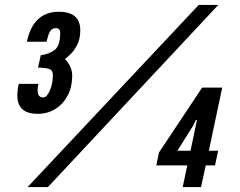

<svg xmlns="http://www.w3.org/2000/svg" viewBox="-20 -755 967 775"><path d="M132 -295.5Q172.5 -295.5 204 -315.5Q235.5 -335.5 253.5 -370.2Q271.5 -405 271.5 -449.5Q271.5 -486 242.5 -516.5Q251.5 -523.5 266.2 -538Q281 -552.5 292.5 -575.8Q304 -599 304 -633Q304 -707.5 217.5 -707.5Q114 -707.5 88.5 -586.5H168Q175 -618 183 -629.8Q191 -641.5 205.5 -641.5Q223 -641.5 223 -622.5Q223 -570.5 200.8 -553.5Q178.5 -536.5 144.5 -532L133.5 -482Q167 -481.5 180.2 -476Q193.5 -470.5 193.5 -452Q193.5 -418 181.2 -389.8Q169 -361.5 154.5 -361.5Q123 -361.5 135 -416.5H55.5Q42 -354 61.2 -324.8Q80.5 -295.5 132 -295.5ZM91.5 0H173.5L861 -735H782ZM717.5 0H791.5L810.5 -87.5H848L860.5 -146.5H823L877 -401.5H796L621.5 -139L611 -87.5H736ZM696 -146.5 759.5 -247.5 770.5 -270.5H775L749 -146.5Z"/></svg>

Font: League Gothic
Style: Italic
Weight: 400
Designer: The League of Moveable Type
Version: Version 1.600; ttfautohint (v1.8.3)